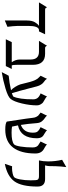

<svg xmlns="http://www.w3.org/2000/svg" viewBox="668 -1376 756 2131"><g transform="rotate(90 1045.5 -311.0)"><path d="M87 -434H361L329 -366H312Q268 -361 268 -246V-133Q270 -76 278 -16L208 13V-232Q208 -289 228 -322Q248 -355 268 -366H7L62 -456Q68 -434 87 -434Z M706 -64H746L714 2H416L448 -64H671Q641 -106 641 -155V-273Q641 -366 555 -366H434L489 -456Q495 -434 514 -434H578Q700 -434 700 -298V-121Q700 -76 706 -64Z M1094 -425Q1110 -416 1118 -410.5Q1126 -405 1138 -386Q1150 -367 1150 -344Q1150 -266 1129 -177.5Q1108 -89 1079 -52Q1055 -22 963 5.5Q871 33 781 47L821 -30Q900 -37 982 -56Q964 -71 945 -101.5Q926 -132 917 -159Q912 -176 900.5 -224.5Q889 -273 880 -297Q873 -318 864.5 -332.5Q856 -347 852.5 -352Q849 -357 837 -368.5Q825 -380 821 -384L856 -456Q859 -446 870 -436Q881 -426 893 -418Q905 -410 918.5 -390Q932 -370 939 -343Q947 -313 962.5 -252.5Q978 -192 990.5 -147Q1003 -102 1015 -65Q1041 -74 1052 -81Q1083 -146 1083 -303Q1083 -312 1081.5 -320.5Q1080 -329 1076.5 -336Q1073 -343 1069.5 -348.5Q1066 -354 1060.5 -358.5Q1055 -363 1051.5 -366Q1048 -369 1041.5 -372.5Q1035 -376 1032 -377.5Q1029 -379 1023 -382L1017 -384L1052 -456Q1057 -444 1094 -425Z M1632 -422Q1684 -394 1684 -327Q1684 -164 1617.5 -78Q1551 8 1419 8Q1349 8 1330 -9Q1326 -41 1311 -135Q1296 -229 1288 -298Q1286 -319 1278.5 -334.5Q1271 -350 1265.5 -356Q1260 -362 1247 -371Q1234 -380 1230 -384L1265 -456Q1269 -445 1288.5 -433Q1308 -421 1326 -399.5Q1344 -378 1347 -342Q1355 -236 1367 -165Q1453 -197 1453 -297Q1453 -318 1449.5 -332Q1446 -346 1434.5 -356.5Q1423 -367 1417 -370.5Q1411 -374 1392 -384L1427 -456Q1430 -447 1469 -424Q1470 -424 1475.5 -420.5Q1481 -417 1483 -415.5Q1485 -414 1490.5 -409.5Q1496 -405 1498.5 -401.5Q1501 -398 1504.5 -392Q1508 -386 1510 -379Q1512 -372 1513.5 -363Q1515 -354 1515 -343Q1515 -163 1372 -133Q1376 -111 1386 -67Q1411 -62 1454 -62Q1550 -62 1582 -89Q1597 -101 1607 -161.5Q1617 -222 1617 -296Q1617 -321 1609.5 -336Q1602 -351 1592.5 -357.5Q1583 -364 1551 -384L1586 -456Q1588 -450 1596 -443.5Q1604 -437 1617.5 -430Q1631 -423 1632 -422Z M1968 -434Q2051 -434 2051 -350Q2051 -173 1993.5 -93.5Q1936 -14 1799 13L1826 -68Q1832 -67 1845 -67Q1877 -67 1907 -74Q1937 -81 1946 -90Q1961 -102 1971.5 -155.5Q1982 -209 1982 -275Q1982 -340 1975 -351Q1966 -366 1937 -366H1761Q1772 -412 1772 -468Q1772 -548 1754 -623L1835 -669Q1831 -641 1828.5 -609Q1826 -577 1825.5 -555.5Q1825 -534 1824.5 -508.5Q1824 -483 1824 -478Q1823 -457 1816 -434Z"/></g></svg>

Font: Bellefair
Style: Regular
Weight: 400
Designer: Nick Shinn, Liron Lavi Turkenic
Foundry: Shinntype
Version: Version 1.003;PS 001.003;hotconv 1.0.88;makeotf.lib2.5.64775